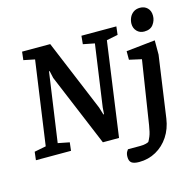

<svg xmlns="http://www.w3.org/2000/svg" viewBox="-124 -848 1172 1147"><g transform="rotate(-15 462.0 -274.5)"><path d="M4 0 10 -51 82 -65 155 -583 86 -597 92 -648H266L450 -206L464 -160H468L471 -201L525 -583L454 -597L459 -648H675L669 -597L599 -583L518 0H418L231 -448L221 -493H217L156 -65L227 -51L221 0ZM598 170Q566 170 551.5 159.5Q537 149 537 123Q537 103 544 91Q551 79 552 79H628Q649 79 663.5 75Q678 71 681 68Q686 60 695 39Q704 18 711 -27L772 -419L696 -436V-489L875 -508V-420L821 -39Q812 23 781 70Q750 117 702.5 143.5Q655 170 598 170ZM829 -575Q801 -575 783.5 -593.5Q766 -612 766 -639Q766 -658 774 -676.5Q782 -695 798.5 -707Q815 -719 840 -719Q867 -719 885 -701.5Q903 -684 903 -653Q903 -624 885 -599.5Q867 -575 829 -575Z"/></g></svg>

Font: Faustina SemiBold
Style: Italic
Weight: 600
Italic angle: -8°
Designer: Alfonso Garcia
Foundry: http://www.omnibus-type.com
Version: Version 1.200